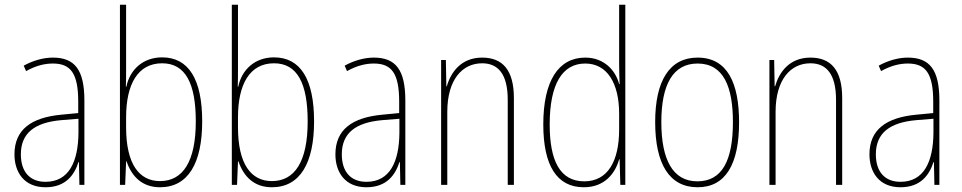

<svg xmlns="http://www.w3.org/2000/svg" viewBox="-20 -780 4057 810"><path d="M203 -537C162 -537 118 -524 80 -503L90 -480C133 -504 170 -512 203 -512C278 -512 310 -471 310 -351V-303L237 -296C113 -284 41 -234 41 -129C41 -53 82 10 172 10C258 10 294 -43 311 -96H313L315 0H336V-356C336 -486 295 -537 203 -537ZM237 -273 311 -279V-220C310 -98 271 -13 172 -13C106 -13 68 -55 68 -129C68 -219 127 -263 237 -273Z M512 -494V-760H486V0H508L512 -99H514C536 -35 580 10 655 10C774 10 833 -92 833 -268C833 -445 776 -538 664 -538C584 -538 528 -487 513 -414H511C512 -436 512 -469 512 -494ZM664 -513C762 -513 806 -429 806 -268C806 -99 752 -16 655 -16C567 -16 512 -88 512 -243V-285C512 -424 561 -513 664 -513Z M984 -494V-760H958V0H980L984 -99H986C1008 -35 1052 10 1127 10C1246 10 1305 -92 1305 -268C1305 -445 1248 -538 1136 -538C1056 -538 1000 -487 985 -414H983C984 -436 984 -469 984 -494ZM1136 -513C1234 -513 1278 -429 1278 -268C1278 -99 1224 -16 1127 -16C1039 -16 984 -88 984 -243V-285C984 -424 1033 -513 1136 -513Z M1557 -537C1516 -537 1472 -524 1434 -503L1444 -480C1487 -504 1524 -512 1557 -512C1632 -512 1664 -471 1664 -351V-303L1591 -296C1467 -284 1395 -234 1395 -129C1395 -53 1436 10 1526 10C1612 10 1648 -43 1665 -96H1667L1669 0H1690V-356C1690 -486 1649 -537 1557 -537ZM1591 -273 1665 -279V-220C1664 -98 1625 -13 1526 -13C1460 -13 1422 -55 1422 -129C1422 -219 1481 -263 1591 -273Z M2014 -537C1925 -537 1882 -475 1865 -416H1863L1861 -527H1841V0H1867V-308C1867 -445 1931 -513 2014 -513C2081 -513 2122 -468 2122 -359V0H2148V-366C2148 -485 2100 -537 2014 -537Z M2443 10C2532 10 2576 -50 2592 -108H2594L2597 0H2618V-760H2592V-511C2592 -483 2593 -456 2594 -425H2592C2578 -481 2530 -537 2449 -537C2336 -537 2272 -439 2272 -255C2272 -82 2329 10 2443 10ZM2445 -15C2343 -15 2299 -101 2299 -255C2299 -425 2352 -512 2449 -512C2541 -512 2592 -430 2592 -300V-234C2592 -100 2544 -15 2445 -15Z M3098 -264C3098 -428 3050 -537 2923 -537C2805 -537 2744 -440 2744 -265C2744 -88 2804 10 2923 10C3041 10 3098 -87 3098 -264ZM2770 -265C2770 -423 2819 -512 2923 -512C3033 -512 3072 -413 3072 -265C3072 -102 3026 -15 2922 -15C2818 -15 2770 -107 2770 -265Z M3399 -537C3310 -537 3267 -475 3250 -416H3248L3246 -527H3226V0H3252V-308C3252 -445 3316 -513 3399 -513C3466 -513 3507 -468 3507 -359V0H3533V-366C3533 -485 3485 -537 3399 -537Z M3810 -537C3769 -537 3725 -524 3687 -503L3697 -480C3740 -504 3777 -512 3810 -512C3885 -512 3917 -471 3917 -351V-303L3844 -296C3720 -284 3648 -234 3648 -129C3648 -53 3689 10 3779 10C3865 10 3901 -43 3918 -96H3920L3922 0H3943V-356C3943 -486 3902 -537 3810 -537ZM3844 -273 3918 -279V-220C3917 -98 3878 -13 3779 -13C3713 -13 3675 -55 3675 -129C3675 -219 3734 -263 3844 -273Z"/></svg>

Font: Noto Sans Sinhala UI Condensed Thin
Style: Regular
Weight: 100
Width: 3
Designer: Jelle Bosma - Monotype Design Team
Foundry: Monotype Imaging Inc.
Version: Version 2.006